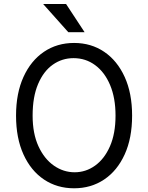

<svg xmlns="http://www.w3.org/2000/svg" viewBox="-20 -958 762 987"><path d="M659.1 -363.6Q659.1 -247.9 620.9 -164.1Q582.7 -80.3 515.4 -35.2Q448.2 9.9 360.8 9.9Q273.4 9.9 206.1 -35.2Q138.8 -80.3 100.7 -164.1Q62.5 -247.9 62.5 -363.6Q62.5 -478.7 100.7 -562.5Q138.8 -646.3 206.1 -691.8Q273.4 -737.2 360.8 -737.2Q448.2 -737.2 515.4 -691.8Q582.7 -646.3 620.9 -562.5Q659.1 -478.7 659.1 -363.6ZM573.9 -363.6Q573.9 -454.5 546 -520.8Q518.1 -587 469.3 -623Q420.5 -659.1 358 -659.1Q299 -659.1 251.4 -625.5Q203.8 -592 175.8 -526.1Q147.7 -460.2 147.7 -363.6Q147.7 -271.3 177.7 -206.1Q207.7 -141 256.9 -106.7Q306.1 -72.4 363.6 -72.4Q421.2 -72.4 468.9 -106.7Q516.7 -141 545.3 -206.1Q573.9 -271.3 573.9 -363.6ZM319.6 -937.5 414.8 -792.6H331L201.7 -937.5Z"/></svg>

Font: Interface
Style: Regular
Weight: 400
Designer: Rasmus Andersson
Foundry: rsms
Version: Version 1.8